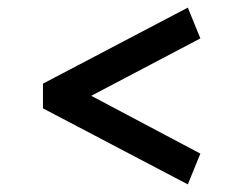

<svg xmlns="http://www.w3.org/2000/svg" viewBox="-20 -588 640 505"><path d="M93 -368V-303L474 -103L507 -184L220 -336L507 -487L474 -568Z"/></svg>

Font: LT Wave Mono Medium
Style: Regular
Weight: 500
Designer: Daniel Lyons
Version: Version 2.5 (Glyphs App)